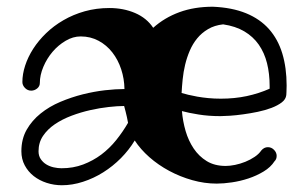

<svg xmlns="http://www.w3.org/2000/svg" viewBox="-20 -523 912 574"><path d="M786.1 -257.8V-266.1Q786.1 -302.7 778.3 -334Q770.5 -365.2 753.7 -389.4Q736.8 -413.6 710.4 -429.2Q684.1 -444.8 647 -450.2Q621.1 -447.3 602.1 -436Q583 -424.8 569.6 -408.4Q556.2 -392.1 547.4 -371.6Q538.6 -351.1 533.4 -329.3Q528.3 -307.6 526.1 -285.9Q523.9 -264.2 522.9 -245.1Q530.8 -242.7 542.7 -239.7Q554.7 -236.8 569.8 -234.1Q585 -231.4 602.8 -229.7Q620.6 -228 640.1 -228Q681.6 -228 718 -235.8Q754.4 -243.7 786.1 -257.8ZM362.8 -155.8Q361.3 -164.1 359.4 -173.1Q357.4 -182.1 355.5 -189.5Q353.5 -198.2 351.1 -206.1Q331.5 -206.1 304.9 -203.1Q278.3 -200.2 250 -193.8Q221.7 -187.5 193.8 -177Q166 -166.5 144 -151.6Q122.1 -136.7 108.6 -116.7Q95.2 -96.7 95.2 -70.8Q95.2 -57.1 101.8 -47.4Q108.4 -37.6 118.4 -31.5Q128.4 -25.4 140.6 -22.7Q152.8 -20 164.1 -20Q198.7 -20 228.5 -31.2Q258.3 -42.5 283 -61Q307.6 -79.6 327.4 -104.2Q347.2 -128.9 362.8 -155.8ZM382.8 -103Q365.7 -74.7 341.6 -50.3Q317.4 -25.9 288.6 -7.8Q259.8 10.3 228 20.5Q196.3 30.8 165 30.8Q141.6 30.8 119.6 23.7Q97.7 16.6 80.8 3.4Q64 -9.8 54 -28.6Q43.9 -47.4 43.9 -70.8Q43.9 -107.4 59.8 -135.3Q75.7 -163.1 101.6 -183.8Q127.4 -204.6 160.4 -218.5Q193.4 -232.4 227.5 -241Q261.7 -249.5 293.9 -253.2Q326.2 -256.8 351.1 -256.8H352.1Q351.6 -287.6 342.3 -315.9Q333 -344.2 315.9 -366.2Q298.8 -388.2 274.7 -401.1Q250.5 -414.1 221.2 -414.1Q198.2 -414.1 176.3 -401.1Q154.3 -388.2 137.2 -368.2Q120.1 -348.1 109.6 -323.2Q99.1 -298.3 99.1 -274.9Q99.1 -265.1 91.1 -258.5Q83 -252 73.2 -252Q62.5 -252 54.7 -260Q46.9 -268.1 46.9 -277.8Q46.9 -301.3 55.2 -326.9Q63.5 -352.5 79.3 -377.2Q95.2 -401.9 117.9 -423.8Q140.6 -445.8 169.7 -462.6Q198.7 -479.5 233.4 -489.3Q268.1 -499 307.1 -499Q349.1 -499 383.8 -484.1Q418.5 -469.2 438 -439.9Q471.7 -470.2 516.4 -486.6Q561 -502.9 616.2 -502.9Q673.8 -500.5 715.6 -483.4Q757.3 -466.3 784.2 -436Q811 -405.8 824 -363Q836.9 -320.3 836.9 -267.1Q836.9 -254.9 836.4 -247.8Q835.9 -240.7 835.9 -238.8Q834.5 -226.1 822.3 -216.8Q810.1 -207.5 791.5 -200.4Q772.9 -193.4 750.7 -188.7Q728.5 -184.1 707 -181.2Q685.5 -178.2 667.5 -177Q649.4 -175.8 639.2 -175.8Q603.5 -175.8 573.5 -180.7Q543.5 -185.5 523.9 -190.9Q526.4 -160.6 534.9 -131.3Q543.5 -102.1 559.1 -78.9Q574.7 -55.7 598.1 -41.3Q621.6 -26.9 654.8 -26.9Q667 -26.9 682.6 -30Q698.2 -33.2 713.4 -39.3Q728.5 -45.4 741.2 -54Q753.9 -62.5 761.2 -73.2Q769.5 -83 780.8 -83Q791.5 -83 799.3 -75Q807.1 -66.9 807.1 -57.1Q807.1 -46.9 800.8 -41Q789.1 -22.9 768.1 -10.3Q747.1 2.4 722.7 10.5Q698.2 18.6 673.3 22.2Q648.4 25.9 627.9 25.9Q591.3 25.9 554.9 15.6Q518.6 5.4 485.8 -12.2Q453.1 -29.8 426.5 -53.2Q399.9 -76.7 382.8 -103Z"/></svg>

Font: Ribeye
Style: Regular
Weight: 400
Designer: Astigmatic (AOETI)
Foundry: Astigmatic (AOETI)
Version: Version 1.000